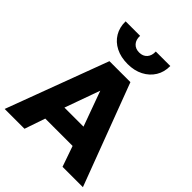

<svg xmlns="http://www.w3.org/2000/svg" viewBox="-260 -1101 1246 1246"><g transform="rotate(45 362.5 -478.5)"><path d="M3.5 0 265 -700H457.5L721.5 0H534.5L485 -142H234L185.5 0ZM271.5 -280.5H446.5L358.5 -522.5ZM361.5 -770Q299 -770 252.5 -793.5Q206 -817 180.8 -859.2Q155.5 -901.5 156.5 -957H289.5Q287.5 -920 307.2 -898Q327 -876 361.5 -876Q396 -876 415.5 -898Q435 -920 433.5 -957H566.5Q567.5 -902.5 541.5 -860.2Q515.5 -818 469 -794Q422.5 -770 361.5 -770Z"/></g></svg>

Font: Geologica
Style: Bold
Weight: 700
Designer: Sindre Bremnes, Frode Helland
Foundry: Monokrom Skriftforlag AS
Version: Version 1.010; ttfautohint (v1.8.4.7-5d5b);gftools[0.9.28]